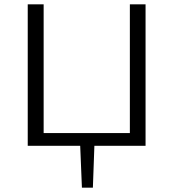

<svg xmlns="http://www.w3.org/2000/svg" viewBox="-20 -678 807 893"><path d="M657 -658V0H419L412 195H361L353 0H109V-658H183V-59H584V-658Z"/></svg>

Font: Ysabeau SC
Style: Regular
Weight: 400
Designer: Christian Thalmann (Catharsis Fonts)
Version: Version 0.003